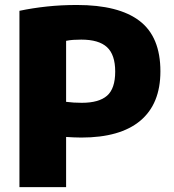

<svg xmlns="http://www.w3.org/2000/svg" viewBox="-20 -770 714 790"><path d="M60 0V-725.5Q114.5 -737 173 -743.2Q231.5 -749.5 296.5 -749.5Q468.5 -749.5 554.2 -684Q640 -618.5 640 -476.5Q640 -342.5 557.2 -273.2Q474.5 -204 314.5 -204Q297.5 -204 282.8 -204.8Q268 -205.5 252 -206.5V0ZM316.5 -347Q387 -347 420.5 -376.2Q454 -405.5 454 -475.5Q454 -545 420.2 -576Q386.5 -607 314.5 -607Q296 -607 281.5 -606Q267 -605 252 -602V-351Q268.5 -349 283.2 -348Q298 -347 316.5 -347Z"/></svg>

Font: Encode Sans SC Condensed Thin ExtraBold
Style: Regular
Weight: 800
Version: Version 3.002